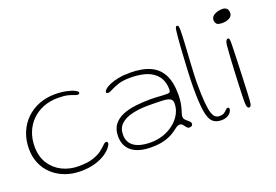

<svg xmlns="http://www.w3.org/2000/svg" viewBox="-93 -903 1739 1209"><g transform="rotate(-20 777.0 -299.0)"><path d="M276 23Q220.5 23 173.2 5.5Q126 -12 90.8 -44Q55.5 -76 36 -120.8Q16.5 -165.5 16.5 -220Q16.5 -279.5 36.8 -328.8Q57 -378 93.5 -413.8Q130 -449.5 179.5 -469Q229 -488.5 287 -488.5Q329.5 -488.5 363 -481.2Q396.5 -474 416 -464Q435.5 -454 435.5 -445.5Q435.5 -443 433.8 -440.8Q432 -438.5 429 -437.2Q426 -436 422 -436Q413.5 -436 400 -442Q386.5 -448 362.2 -454Q338 -460 297 -460Q243 -460 198.8 -442.5Q154.5 -425 122.2 -393Q90 -361 72.5 -317.5Q55 -274 55 -221.5Q55 -155 84.8 -108Q114.5 -61 164.5 -36Q214.5 -11 275 -11Q335 -11 372.8 -23.8Q410.5 -36.5 432.2 -53.5Q454 -70.5 466 -83.2Q478 -96 486.5 -96Q492 -96 494.2 -94Q496.5 -92 497.2 -89.2Q498 -86.5 498 -84Q498 -75 484.8 -57.5Q471.5 -40 444.5 -21.5Q417.5 -3 375.5 10Q333.5 23 276 23Z M744.5 33.5Q706 33.5 674.2 25.5Q642.5 17.5 619.2 0.8Q596 -16 583.5 -41.8Q571 -67.5 571 -103Q571 -150.5 593.8 -180Q616.5 -209.5 655.2 -225.5Q694 -241.5 742.5 -247.2Q791 -253 842.5 -253Q861.5 -253 881.8 -251.8Q902 -250.5 920 -249.5Q938 -248.5 951 -248.5Q965.5 -248.5 970.5 -253Q975.5 -257.5 975.5 -269.5Q975.5 -298.5 968.2 -321.2Q961 -344 947.5 -361Q934 -378 915.5 -390Q887.5 -408.5 849.5 -416.2Q811.5 -424 768.5 -424Q719.5 -424 687.8 -413.5Q656 -403 636.8 -392.2Q617.5 -381.5 606 -381.5Q599.5 -381.5 597 -383.5Q594.5 -385.5 594.5 -391Q594.5 -399.5 607 -410.2Q619.5 -421 643 -431Q666.5 -441 700.5 -447.5Q734.5 -454 777 -454Q858.5 -454 912 -429.8Q965.5 -405.5 991.8 -354.5Q1018 -303.5 1018 -222Q1018 -191.5 1014.2 -168.5Q1010.5 -145.5 1005.8 -129Q1001 -112.5 997.2 -100.8Q993.5 -89 993.5 -80.5Q993.5 -70 999.8 -62Q1006 -54 1014.5 -47.5Q1023 -41 1029.2 -34.5Q1035.5 -28 1035.5 -20.5Q1035.5 -9 1027.8 -5.2Q1020 -1.5 1013.5 -1.5Q1002.5 -1.5 995 -11.2Q987.5 -21 979.8 -30.5Q972 -40 959.5 -40Q953 -40 946.2 -37.2Q939.5 -34.5 928 -25.5Q914.5 -14.5 892.2 -0.8Q870 13 834.5 23.2Q799 33.5 744.5 33.5ZM754.5 3.5Q797.5 3.5 837.5 -10.2Q877.5 -24 908.8 -48.8Q940 -73.5 958.2 -106.5Q976.5 -139.5 976.5 -177.5Q976.5 -199 961.5 -208Q946.5 -217 911 -218.8Q875.5 -220.5 813 -220.5Q755.5 -220.5 707.8 -209.2Q660 -198 631.8 -172Q603.5 -146 603.5 -101.5Q603.5 -66.5 620.8 -43.2Q638 -20 671.8 -8.2Q705.5 3.5 754.5 3.5Z M1218.5 24.5Q1180 24.5 1158.8 2.5Q1137.5 -19.5 1129.2 -75Q1121 -130.5 1121 -230.5Q1121 -249.5 1122 -281Q1123 -312.5 1125 -350.2Q1127 -388 1129.2 -425.8Q1131.5 -463.5 1133.5 -496Q1135.5 -528.5 1137.5 -549Q1140.5 -580.5 1142.5 -598.2Q1144.5 -616 1147.8 -623.2Q1151 -630.5 1156 -630.5Q1163.5 -630.5 1166.2 -623.8Q1169 -617 1169 -595.5Q1169 -579 1167.8 -552.2Q1166.5 -525.5 1164.8 -493.2Q1163 -461 1160.8 -426.8Q1158.5 -392.5 1156.8 -359.8Q1155 -327 1153.8 -299.5Q1152.5 -272 1152.5 -253.5Q1152.5 -170.5 1156.8 -120.8Q1161 -71 1169.2 -46Q1177.5 -21 1189.2 -12.8Q1201 -4.5 1215.5 -4.5Q1237 -4.5 1248.2 -12.2Q1259.5 -20 1266.2 -28Q1273 -36 1281 -36Q1285.5 -36 1288 -33Q1290.5 -30 1290.5 -25.5Q1290.5 -19.5 1286.5 -11Q1282.5 -2.5 1274 5.5Q1265.5 13.5 1251.8 19Q1238 24.5 1218.5 24.5Z M1408.5 8.5Q1404.5 8.5 1400.8 4.8Q1397 1 1395 -9.5Q1393 -20 1393 -39.5Q1393 -57.5 1394 -87.5Q1395 -117.5 1396.5 -154.2Q1398 -191 1399.8 -229.8Q1401.5 -268.5 1403.8 -304.2Q1406 -340 1408 -367.8Q1410 -395.5 1411.5 -410Q1414 -429.5 1419 -437.2Q1424 -445 1430.5 -445Q1437.5 -445 1439.8 -437.8Q1442 -430.5 1442 -412Q1442 -400 1441.2 -370.5Q1440.5 -341 1439 -301.8Q1437.5 -262.5 1436 -220.2Q1434.5 -178 1432.8 -139Q1431 -100 1429.8 -71.2Q1428.5 -42.5 1427.5 -31Q1425.5 -6 1421 1.2Q1416.5 8.5 1408.5 8.5ZM1434 -549Q1402 -549 1394 -560.2Q1386 -571.5 1386 -585Q1386 -601.5 1398 -612Q1410 -622.5 1427.2 -627.5Q1444.5 -632.5 1460 -632.5Q1472 -632.5 1481.2 -628.5Q1490.5 -624.5 1495.5 -615.8Q1500.5 -607 1500.5 -593Q1500.5 -578.5 1491.5 -568.8Q1482.5 -559 1467.2 -554Q1452 -549 1434 -549Z"/></g></svg>

Font: Gluten Thin Thin
Style: Regular
Weight: 250
Version: Version 1.300